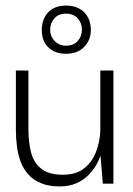

<svg xmlns="http://www.w3.org/2000/svg" viewBox="-20 -659 478 689"><path d="M194 10Q156 10 128.5 -1Q101 -12 83 -31.5Q65 -51 55 -76.5Q45 -102 41 -132Q37 -162 37 -194V-406H82V-194Q82 -149 91.5 -112Q101 -75 128 -53.5Q155 -32 205 -32Q253 -32 281.5 -54.5Q310 -77 324 -112.5Q338 -148 340 -188V-406H387V0H349L341 -97H339Q334 -81 323 -63Q312 -45 294.5 -28Q277 -11 252 -0.5Q227 10 194 10ZM217 -466Q177 -466 153.5 -489Q130 -512 130 -551Q130 -591 153 -615Q176 -639 217 -639Q258 -639 282 -615Q306 -591 306 -551Q306 -515 282 -490.5Q258 -466 217 -466ZM217 -495Q244 -495 259 -512Q274 -529 274 -553Q274 -576 259 -593Q244 -610 217 -610Q190 -610 175 -593Q160 -576 160 -553Q160 -528 176.5 -511.5Q193 -495 217 -495Z"/></svg>

Font: Darker Grotesque Light
Style: Regular
Weight: 400
Version: Version 1.000;gftools[0.9.28]